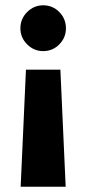

<svg xmlns="http://www.w3.org/2000/svg" viewBox="-20 -479 328 725"><path d="M208 -216 228 226H58L78 -216ZM143 -459Q179 -459 204 -433.5Q229 -408 229 -372Q229 -337 204 -311.5Q179 -286 143 -286Q108 -286 82.5 -311.5Q57 -337 57 -372Q57 -408 82.5 -433.5Q108 -459 143 -459Z"/></svg>

Font: Teachers ExtraBold
Style: Regular
Weight: 800
Designer: Alfredo Marco Pradil, Chank Diesel
Version: Version 1.001